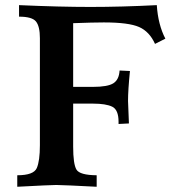

<svg xmlns="http://www.w3.org/2000/svg" viewBox="-20 -713 658 733"><path d="M349.1 0Q229 -6.3 194.8 -6.8Q173.8 -6.8 45.9 0V-43.9Q108.4 -43.9 120.4 -71.3Q132.3 -98.6 132.3 -158.7V-567.4Q132.3 -612.3 117.4 -630.9Q102.5 -649.4 52.7 -649.4V-693.4Q209 -686.5 325.2 -686.5Q443.8 -686.5 578.6 -693.4Q583.5 -618.7 611.3 -565.4L571.8 -545.4Q550.8 -592.3 511 -609.9Q471.2 -627.4 376.5 -627.4Q335.9 -627.4 259.3 -624.5V-381.3H334Q391.6 -381.3 413.1 -395.3Q434.6 -409.2 436.5 -443.8L476.1 -441.9Q468.8 -369.1 468.8 -327.6L472.2 -241.7L432.6 -239.7V-248Q432.6 -293.9 408.4 -305.7Q384.3 -317.4 335 -317.4H259.3V-153.3Q259.3 -86.4 272 -65.4Q284.7 -44.4 349.1 -43.9Z"/></svg>

Font: Kelvinch
Style: Bold
Weight: 700
Designer: Paul James Miller
Foundry: High-Logic / Made with FontCreator
Version: Version 3.501;March 28, 2021;FontCreator 13.0.0.2683 64-bit